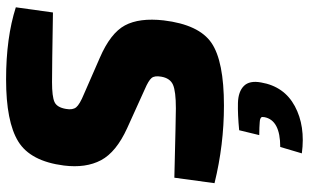

<svg xmlns="http://www.w3.org/2000/svg" viewBox="-212 -531 1015 631"><g transform="rotate(-90 295.5 -215.5)"><path d="M318 -247 190 -305Q111 -341 84.5 -391Q58 -441 67 -513Q81 -623 146 -663Q211 -703 350 -703Q487 -703 587 -671L570 -549Q390 -552 341 -552Q294 -552 276 -544Q258 -536 253 -506Q249 -484 258.5 -472.5Q268 -461 302 -447L421 -395Q502 -360 527.5 -312.5Q553 -265 544 -185Q530 -69 470 -28Q410 13 264 13Q135 13 9 -18L27 -150Q229 -145 255 -145Q311 -145 332.5 -154.5Q354 -164 359 -193Q363 -215 354.5 -225Q346 -235 318 -247ZM167 129 183 63Q235 58 272.5 59Q310 60 328.5 78.5Q347 97 340 135Q327 211 262 246Q197 281 107 269L128 198Q216 198 226 146Q226 142 226.5 139.5Q227 137 224.5 135Q222 133 219 132Q216 131 208.5 130.5Q201 130 191.5 129.5Q182 129 167 129Z"/></g></svg>

Font: Exo 2.0 Extra Bold
Style: Italic
Weight: 800
Italic angle: -8°
Designer: Natanael Gama
Version: Version 1.001;PS 001.001;hotconv 1.0.70;makeotf.lib2.5.58329